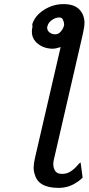

<svg xmlns="http://www.w3.org/2000/svg" viewBox="-20 -732 431 934"><path d="M138 -602Q138 -604 137.5 -608Q137 -612 137 -614Q150 -656 194 -684Q238 -712 289 -712Q339 -712 364 -688Q389 -664 391 -624Q391 -602 385 -577L381 -558L241 49Q236 75 245.5 94.5Q255 114 282 114Q305 114 323.5 102Q342 90 354.5 75Q367 60 372 58L382 132Q372 142 366 146Q365 146 363.5 148Q362 150 361 150Q358 153 356 153Q316 182 265 182Q166 182 149 116Q138 88 150 37L275 -503Q251 -495 235 -495Q188 -496 157.5 -525Q127 -554 138 -602ZM211 -605 210 -604Q207 -586 219.5 -575.5Q232 -565 249 -565Q265 -565 277.5 -580.5Q290 -596 292 -612Q292 -623 288 -631Q284 -647 269 -647Q250 -647 232.5 -634.5Q215 -622 211 -605Z"/></svg>

Font: Coval
Style: Italic
Weight: 400
Foundry: Context Ltd
Version: Version 001.000